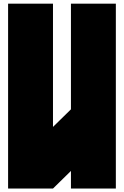

<svg xmlns="http://www.w3.org/2000/svg" viewBox="-20 -997 687 1065"><path d="M622.6 48.8H373.5V-48.8L273.9 48.8H24.9V-976.6H273.9V-293L373.5 -390.6V-976.6H622.6Z"/></svg>

Font: Wilelessous
Style: Regular
Weight: 400
Designer: Kristopher Martin
Foundry: Kristopher Martin
Version: Version 1.0; ttfautohint (v1.8.4.7-5d5b)